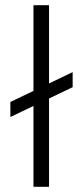

<svg xmlns="http://www.w3.org/2000/svg" viewBox="-20 -720 320 740"><path d="M20 -269V-327L260 -442V-384ZM109 0V-700H169V0Z"/></svg>

Font: Figtree Light Light
Style: Regular
Weight: 300
Version: Version 2.001;gftools[0.9.30]